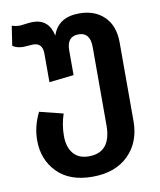

<svg xmlns="http://www.w3.org/2000/svg" viewBox="-85 -612 749 899"><g transform="rotate(-10 289.5 -162.0)"><path d="M353 -544Q427 -544 471.5 -500Q516 -456 516 -377V-3Q516 97 453.5 158.5Q391 220 283 220H282Q174 220 115 159.5Q56 99 56 8Q56 -59 88 -123L200 -95Q183 -44 183 9Q183 62 208.5 92.5Q234 123 282 123Q388 123 388 -6V-378Q388 -448 333 -448Q277 -448 277 -382V-264L160 -251V-387Q160 -438 115 -438Q108 -438 93 -436.5Q78 -435 69 -435Q38 -435 18 -449L32 -542Q51 -536 66 -536Q76 -536 96.5 -539Q117 -542 132 -542Q208 -542 225 -461Q252 -544 353 -544Z"/></g></svg>

Font: FiraGO Medium
Style: Regular
Weight: 500
Designer: bBox Type
Foundry: bBox Type GmbH
Version: Version 1.001;PS 001.001;hotconv 1.0.88;makeotf.lib2.5.64775